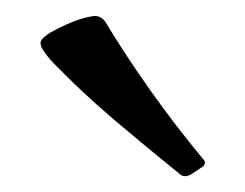

<svg xmlns="http://www.w3.org/2000/svg" viewBox="-20 -775 305 239"><path d="M218 -558Q209 -553 203 -559Q162 -592 122 -626Q82 -660 47 -696Q36 -708 32.5 -714.5Q29 -721 31.5 -725Q34 -729 42 -734Q54 -741 68.5 -747Q83 -753 96 -755Q105 -756 111 -748Q137 -705 167.5 -662Q198 -619 232 -578Q239 -571 230 -566Z"/></svg>

Font: Hahmlet
Style: Regular
Weight: 400
Designer: Minjoo Ham & Mark Frömberg
Foundry: hypertype
Version: Version 1.002